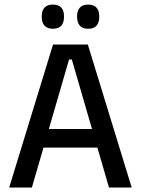

<svg xmlns="http://www.w3.org/2000/svg" viewBox="-20 -838 630 858"><path d="M21 0 217 -639H372.5L568.5 0H467L301 -572H288.5L122.5 0ZM149 -178.5V-261.5H439.5V-178.5ZM216 -709.5Q191.5 -709.5 179 -723.2Q166.5 -737 166.5 -762V-765.5Q166.5 -790.5 179 -804Q191.5 -817.5 216 -817.5Q241.5 -817.5 253.8 -804Q266 -790.5 266 -765.5V-762Q266 -737 253.8 -723.2Q241.5 -709.5 216 -709.5ZM374 -709.5Q349 -709.5 336.8 -723.2Q324.5 -737 324.5 -762V-765.5Q324.5 -790.5 336.8 -804Q349 -817.5 374 -817.5Q399 -817.5 411.2 -804Q423.5 -790.5 423.5 -765.5V-762Q423.5 -737 411.2 -723.2Q399 -709.5 374 -709.5Z"/></svg>

Font: Anek Gurmukhi Medium
Style: Regular
Weight: 500
Designer: Sarang Kulkarni (Gurmukhi), Yesha Goshar (Latin)
Foundry: Ek Type
Version: Version 1.003